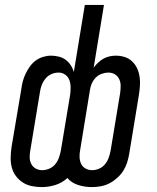

<svg xmlns="http://www.w3.org/2000/svg" viewBox="-20 -755 640 783"><path d="M151 8Q130 8 110 4Q90 0 73.5 -10.5Q57 -21 45 -37Q33 -53 28 -72.5Q23 -92 23.5 -113Q24 -134 27 -155L67 -392Q69 -408 73 -423.5Q77 -439 84.5 -454.5Q92 -470 102 -484Q112 -498 125.5 -508Q139 -518 155.5 -523Q172 -528 188 -528Q204 -528 220 -524Q236 -520 248 -511Q260 -502 268.5 -489Q277 -476 281 -461L326 -735H404L362 -479Q370 -490 380 -499.5Q390 -509 401.5 -515.5Q413 -522 426 -525Q439 -528 452 -528Q471 -528 488.5 -522.5Q506 -517 519 -504.5Q532 -492 539.5 -475.5Q547 -459 549.5 -440.5Q552 -422 550.5 -403Q549 -384 546 -365L507 -128Q504 -110 498.5 -92.5Q493 -75 483 -59Q473 -43 458 -29.5Q443 -16 426.5 -7.5Q410 1 391.5 4.5Q373 8 355 8Q326 8 299 -0.5Q272 -9 255 -29Q233 -9 205.5 -0.5Q178 8 151 8ZM355 -61Q370 -61 384 -67Q398 -73 408 -85Q418 -97 423 -111Q428 -125 431 -140L470 -376Q472 -391 472 -405.5Q472 -420 466 -432.5Q460 -445 448.5 -452Q437 -459 422 -459Q409 -459 395 -454Q381 -449 371 -439Q361 -429 355 -416Q349 -403 347 -389L307 -144Q304 -129 304.5 -114.5Q305 -100 310.5 -87.5Q316 -75 328.5 -68Q341 -61 355 -61ZM152 -61Q166 -61 180.5 -67Q195 -73 205 -85Q215 -97 220 -111Q225 -125 228 -140L266 -368Q268 -383 268 -398.5Q268 -414 263 -428Q258 -442 246 -450.5Q234 -459 219 -459Q204 -459 190 -453Q176 -447 166 -435Q156 -423 150.5 -409Q145 -395 143 -380L104 -144Q101 -129 101 -114.5Q101 -100 107 -87.5Q113 -75 125 -68Q137 -61 152 -61Z"/></svg>

Font: Iosevka Extended
Style: Italic
Weight: 400
Width: 7
Italic angle: -9°
Monospace: yes
Designer: Belleve Invis
Foundry: Belleve Invis
Version: Version 32.5.0; ttfautohint (v1.8.4)